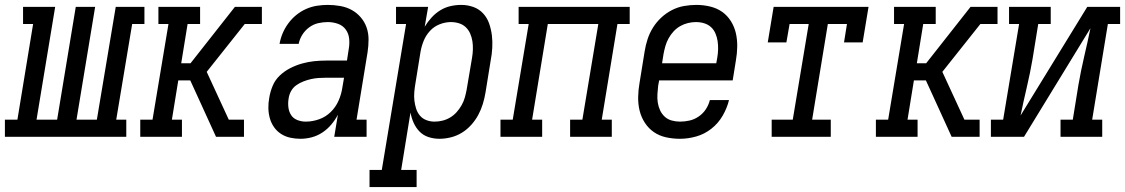

<svg xmlns="http://www.w3.org/2000/svg" viewBox="-67 -558 4588 783"><path d="M-47 0V-70H4L68 -460H27V-530H158L82 -70H166L242 -530H321L245 -70H328L405 -530H522V-460H472L407 -70H448V0Z M505 0V-70H555L620 -460H579V-530H749V-460H698L672 -300H710L891 -530H1001V-460H931L776 -265L866 -70H928V0H814L741 -160L709 -230H660L634 -70H675V0Z M1158 8Q1137 8 1116.5 3.5Q1096 -1 1079 -12Q1062 -23 1050.5 -39.5Q1039 -56 1033.5 -75.5Q1028 -95 1027.5 -116.5Q1027 -138 1031 -159Q1035 -184 1045 -208Q1055 -232 1074 -250Q1093 -268 1116.5 -280Q1140 -292 1165 -299Q1190 -306 1214.5 -308.5Q1239 -311 1263 -311H1348L1355 -357Q1359 -378 1357 -399.5Q1355 -421 1343 -437.5Q1331 -454 1311 -461Q1291 -468 1270 -468Q1250 -468 1230.5 -463.5Q1211 -459 1194 -446.5Q1177 -434 1166 -416.5Q1155 -399 1151 -379H1073Q1077 -402 1086 -423Q1095 -444 1109 -463Q1123 -482 1141.5 -497Q1160 -512 1181.5 -521.5Q1203 -531 1225.5 -534.5Q1248 -538 1270 -538Q1295 -538 1320.5 -533.5Q1346 -529 1367 -517.5Q1388 -506 1404 -487.5Q1420 -469 1428 -446Q1436 -423 1436 -397Q1436 -371 1432 -345L1387 -70H1428V0H1296L1311 -90Q1300 -69 1284 -50Q1268 -31 1247.5 -17.5Q1227 -4 1204 2Q1181 8 1158 8ZM1180 -62Q1207 -62 1234 -71.5Q1261 -81 1281.5 -101Q1302 -121 1313.5 -147Q1325 -173 1329 -200L1336 -241H1263Q1248 -241 1232.5 -240Q1217 -239 1201.5 -235.5Q1186 -232 1170.5 -226Q1155 -220 1141.5 -210.5Q1128 -201 1120 -186.5Q1112 -172 1110 -156Q1107 -139 1109 -121Q1111 -103 1120 -89Q1129 -75 1145.5 -68.5Q1162 -62 1180 -62Z M1440 205V135H1490L1589 -460H1548V-530H1679L1665 -449Q1677 -469 1693 -486.5Q1709 -504 1728.5 -516Q1748 -528 1770 -533Q1792 -538 1814 -538Q1814 -538 1814 -538Q1814 -538 1814 -538Q1840 -538 1863.5 -529.5Q1887 -521 1903.5 -503Q1920 -485 1928 -461.5Q1936 -438 1939 -413.5Q1942 -389 1940.5 -362.5Q1939 -336 1934 -311L1913 -181Q1909 -157 1902 -134Q1895 -111 1883.5 -89.5Q1872 -68 1855 -49Q1838 -30 1817 -17Q1796 -4 1772 2Q1748 8 1725 8Q1702 8 1680.5 1Q1659 -6 1644 -21.5Q1629 -37 1620 -57Q1611 -77 1607 -99L1569 135H1632V205ZM1705 -62Q1721 -62 1737.5 -66Q1754 -70 1769 -79Q1784 -88 1795.5 -101Q1807 -114 1815.5 -129Q1824 -144 1828.5 -160Q1833 -176 1836 -192L1858 -322Q1861 -339 1861.5 -356.5Q1862 -374 1859.5 -390Q1857 -406 1850.5 -421Q1844 -436 1832.5 -447Q1821 -458 1805 -463Q1789 -468 1772 -468Q1749 -468 1726 -459Q1703 -450 1686.5 -432Q1670 -414 1661 -392Q1652 -370 1648 -347L1627 -217Q1624 -200 1622.5 -182Q1621 -164 1623 -147.5Q1625 -131 1630 -115Q1635 -99 1645.5 -86.5Q1656 -74 1672 -68Q1688 -62 1705 -62Z M1974 0V-70H2024L2089 -460H2048V-530H2501V-460H2451L2387 -70H2428V0H2258V-70H2308L2373 -460H2167L2103 -70H2144V0Z M2706 8Q2677 8 2649.5 2Q2622 -4 2600 -19Q2578 -34 2563 -57Q2548 -80 2541.5 -106.5Q2535 -133 2535.5 -162Q2536 -191 2541 -219L2562 -349Q2566 -374 2574 -398.5Q2582 -423 2596 -445.5Q2610 -468 2630 -486.5Q2650 -505 2673.5 -517Q2697 -529 2722.5 -533.5Q2748 -538 2773 -538Q2801 -538 2828.5 -531.5Q2856 -525 2877.5 -510Q2899 -495 2913.5 -472Q2928 -449 2934 -422.5Q2940 -396 2939.5 -367.5Q2939 -339 2934 -311L2921 -230H2621L2617 -208Q2615 -191 2614 -173.5Q2613 -156 2615.5 -139.5Q2618 -123 2625 -108Q2632 -93 2644 -82Q2656 -71 2672.5 -66.5Q2689 -62 2706 -62Q2726 -62 2745.5 -66.5Q2765 -71 2782.5 -83Q2800 -95 2811.5 -112.5Q2823 -130 2828 -150H2906Q2898 -117 2880 -86Q2862 -55 2834 -33Q2806 -11 2772.5 -1.5Q2739 8 2706 8ZM2633 -300H2854L2858 -322Q2861 -339 2861.5 -356.5Q2862 -374 2859.5 -390.5Q2857 -407 2850.5 -422Q2844 -437 2832.5 -447.5Q2821 -458 2805 -463Q2789 -468 2771 -468Q2755 -468 2738.5 -464Q2722 -460 2707 -451.5Q2692 -443 2680 -430Q2668 -417 2659.5 -401.5Q2651 -386 2646.5 -370Q2642 -354 2639 -338Z M3080 0V-70H3166L3231 -460H3153L3140 -385H3064L3088 -530H3475L3451 -385H3375L3387 -460H3309L3245 -70H3321V0Z M3505 0V-70H3555L3620 -460H3579V-530H3749V-460H3698L3672 -300H3710L3891 -530H4001V-460H3931L3776 -265L3866 -70H3928V0H3814L3741 -160L3709 -230H3660L3634 -70H3675V0Z M3974 0V-70H4024L4089 -460H4048V-530H4218V-460H4167L4144 -318Q4134 -260 4120.5 -202.5Q4107 -145 4095 -87L4367 -530H4501V-460H4451L4387 -70H4428V0H4258V-70H4308L4331 -212Q4341 -270 4354.5 -327.5Q4368 -385 4380 -443L4109 0Z"/></svg>

Font: Iosevka Curly Slab Oblique
Style: Regular
Weight: 400
Italic angle: -9°
Monospace: yes
Designer: Belleve Invis
Foundry: Belleve Invis
Version: Version 11.1.0; ttfautohint (v1.8.3)